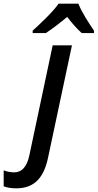

<svg xmlns="http://www.w3.org/2000/svg" viewBox="-147 -786 532 1046"><path d="M31 -619V-606H103C139 -630 179 -660 219 -694C244 -661 274 -627 298 -606H365V-619C339 -658 300 -715 280 -766H172C142 -721 66 -651 31 -619ZM-58 240C48 240 94 172 115 72L245 -539H140L13 60C0 123 -29 153 -69 153C-90 153 -109 149 -127 142V229C-110 236 -85 240 -58 240Z"/></svg>

Font: Noto Sans Medium
Style: Italic
Weight: 500
Italic angle: -12°
Designer: Monotype Design Team
Foundry: Monotype Imaging Inc.
Version: Version 2.013